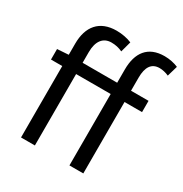

<svg xmlns="http://www.w3.org/2000/svg" viewBox="-184 -951 1043 1092"><g transform="rotate(30 337.0 -404.5)"><path d="M674 -791C649 -802 616 -809 584 -809C475 -809 425 -740 425 -630V-543H198V-613C198 -685 229 -725 283 -725C310 -725 332 -720 356 -709L375 -779C347 -791 311 -798 275 -798C163 -798 107 -728 107 -616V-543L33 -538V-469H107V0H198V-469H425V0H516V-469H631V-543H516V-629C516 -699 541 -736 593 -736C612 -736 634 -731 654 -722Z"/></g></svg>

Font: Noto Sans T Chinese Regular
Style: Regular
Weight: 400
Designer: Ryoko NISHIZUKA (kana & ideographs); Paul D. Hunt (Latin, Greek & Cyrillic); Wenlong ZHANG (bopomofo); Sandoll Communica
Foundry: Adobe Systems Incorporated
Version: Version 1.000;PS 1;hotconv 1.0.78;makeotf.lib2.5.61930